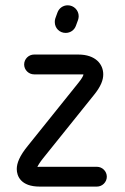

<svg xmlns="http://www.w3.org/2000/svg" viewBox="-20 -691 463 710"><path d="M338.4 -74.2H126.5C122.6 -74.2 120.6 -74.2 118.2 -73.7C121.1 -80.1 127.4 -90.8 139.6 -106L326.7 -338.9C353.5 -371.6 361.8 -395.5 361.8 -416C361.8 -453.6 333.5 -489.3 269.5 -489.3H106C85.9 -489.3 69.3 -472.7 69.3 -452.6C69.3 -432.6 85.9 -416 106 -416H269.5H288.6C288.6 -412.6 284.7 -402.8 270 -384.8L83 -151.9C52.2 -114.3 42 -87.4 42 -65.9C42 -40 57.1 -1 126.5 -1H338.4C358.4 -1 375 -17.6 375 -37.6C375 -57.6 358.4 -74.2 338.4 -74.2ZM260.7 -595.7 268.6 -617.2C270 -621.6 271 -626 271 -630.9C271 -653.3 252.9 -671.4 230.5 -671.4C212.9 -671.4 198.2 -660.6 192.4 -644.5L184.6 -623C183.1 -618.7 182.6 -614.3 182.6 -609.4C182.6 -586.9 200.2 -569.3 222.7 -569.3C240.2 -569.3 254.9 -579.6 260.7 -595.7Z"/></svg>

Font: Velvelyne
Style: Regular
Weight: 400
Designer: Manon Van der Borght et Mariel Nils
Foundry: Velvetyne
Version: Version 1.070;Glyphs 3.3.1 (3343)